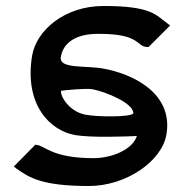

<svg xmlns="http://www.w3.org/2000/svg" viewBox="-20 -610 588 641"><path d="M26 -54 34 -48C77 -17 120 11 277 11C401 11 522 -72 536 -163C558 -301 420 -364 325 -381C267 -392 177 -379 183 -419C191 -471 239 -498 311 -497C450 -497 434 -455 471 -453H476L548 -525L540 -531C499 -561 485 -590 325 -590C196 -590 101 -509 87 -423C61 -261 146 -174 231 -159C284 -150 399 -154 437 -156C423 -111 354 -82 292 -82C154 -82 131 -123 103 -126L98 -127ZM184 -307C199 -309 266 -316 289 -312C332 -304 428 -265 425 -231C414 -219 309 -219 266 -227C210 -237 180 -291 184 -307Z"/></svg>

Font: Charger Pro
Style: ExBdExtObl
Weight: 400
Designer: Jasper
Foundry: Cannot Into Space Fonts
Version: Version 1.09